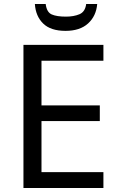

<svg xmlns="http://www.w3.org/2000/svg" viewBox="-20 -938 596 958"><path d="M496 0H97V-714H496V-635H187V-412H478V-334H187V-79H496ZM465 -918Q460 -858 419.5 -821Q379 -784 307 -784Q233 -784 195.5 -820.5Q158 -857 154 -918H208Q213 -877 238 -866Q263 -855 309 -855Q348 -855 376.5 -867Q405 -879 410 -918Z"/></svg>

Font: Noto Sans IKEA
Style: Regular
Weight: 400
Designer: Monotype Design Team
Foundry: Monotype Imaging Inc.
Version: Version 2.001